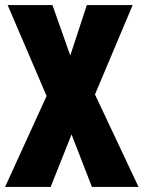

<svg xmlns="http://www.w3.org/2000/svg" viewBox="-22 -734 564 754"><path d="M522 0H339L259 -206L177 0H-2L161 -357L8 -714H184L254 -516L319 -714H499L351 -363Z"/></svg>

Font: Noto Sans Sinhala UI ExtraCondensed Black
Style: Regular
Weight: 900
Width: 2
Designer: Jelle Bosma - Monotype Design Team
Foundry: Monotype Imaging Inc.
Version: Version 2.006; ttfautohint (v1.8.4.7-5d5b)